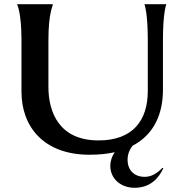

<svg xmlns="http://www.w3.org/2000/svg" viewBox="-20 -720 871 912"><path d="M82 -530V-284C82 -119 187 15 405 15C450 15 490 11 525 3C512 22 504 44 504 68C504 130 555 172 619 172C696 172 735 124 756 79L752 77C725 105 697 120 668 120C616 120 586 87 586 39C586 15 594 -8 610 -28C716 -83 754 -186 754 -293V-530C754 -662 770 -700 770 -700H666C666 -700 682 -662 682 -530V-288C682 -149 612 -53 448 -53C262 -53 210 -186 210 -307V-530C210 -660 231 -689 231 -700H61C61 -700 82 -662 82 -530Z"/></svg>

Font: Coconat Demi
Style: Regular
Weight: 400
Designer: Sara Lavazza
Foundry: Collletttivo
Version: Version 1.000;Glyphs 3.2 (3217)